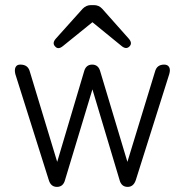

<svg xmlns="http://www.w3.org/2000/svg" viewBox="-20 -732 723 752"><path d="M203 0Q179 0 171 -27L40 -442Q36 -459 41 -469Q46 -479 59 -479H60Q90 -479 97 -451L204 -98L309 -451Q316 -479 341 -479Q366 -479 373 -451L479 -98L587 -451Q594 -479 623 -479Q637 -479 642.5 -469Q648 -459 643 -442L512 -27Q503 0 480 0Q455 0 448 -28L342 -382L235 -28Q228 0 203 0ZM304 -698Q318 -712 336 -712H348Q367 -712 380 -698L484 -581Q500 -563 487 -550Q474 -537 456 -552L342 -645L227 -552Q208 -536 196 -550Q183 -563 199 -581Z"/></svg>

Font: Zen Maru Gothic
Style: Regular
Weight: 400
Designer: Yoshimichi Ohira
Foundry: Positype
Version: Version 1.002